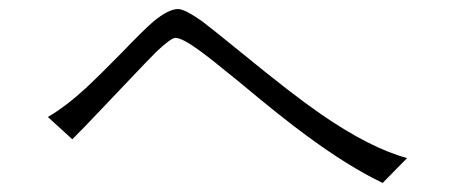

<svg xmlns="http://www.w3.org/2000/svg" viewBox="-20 -610 1040 429"><path d="M86.9 -348.6 141.6 -298.8Q168 -325.2 201.2 -360.4Q220.7 -380.9 257.8 -419.9Q310.5 -475.6 330.1 -495.1Q362.3 -525.4 372.1 -525.4Q386.7 -525.4 425.8 -497.1Q450.2 -479.5 514.6 -426.8Q610.4 -346.7 664.1 -307.6Q757.8 -238.3 835 -201.2L889.6 -256.8Q806.6 -279.3 696.3 -355.5Q632.8 -399.4 519.5 -492.2Q456.1 -543.9 431.6 -562.5Q392.6 -589.8 377.9 -589.8Q356.4 -589.8 322.3 -561.5Q300.8 -543 252 -492.2Q200.2 -439.5 172.9 -414.1Q126 -371.1 86.9 -348.6Z"/></svg>

Font: DotumChe
Style: Regular
Weight: 400
Monospace: yes
Version: Version 2.21